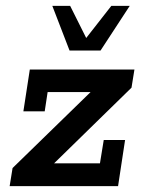

<svg xmlns="http://www.w3.org/2000/svg" viewBox="-20 -637 490 657"><path d="M13 0 23 -62 290 -322H143L133 -256H60L82 -399H440L430 -337L165 -78H322L335 -158H408L384 0ZM218 -464 159 -617H220L275 -507L361 -617H424L324 -464Z"/></svg>

Font: Rokkitt SemiBold SemiBold
Style: Italic
Weight: 600
Italic angle: -9°
Version: Version 3.103